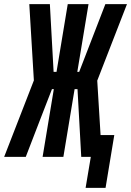

<svg xmlns="http://www.w3.org/2000/svg" viewBox="-61 -755 631 924"><path d="M351 149 376 0H330L312 -326H298L244 0H144L198 -326H189L132 -179L63 0H-41L102 -368L80 -735H179L197 -409H211L265 -735H365L311 -409H320L446 -735H550L407 -367L423 -105H489L447 149Z"/></svg>

Font: Iosevka Term Curly XBd Obl
Style: Regular
Weight: 800
Italic angle: -9°
Designer: Belleve Invis
Foundry: Belleve Invis
Version: Version 32.3.0